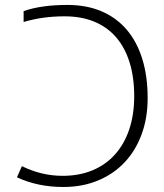

<svg xmlns="http://www.w3.org/2000/svg" viewBox="-20 -744 661 774"><path d="M232.4 -35.2Q299.3 -35.2 352.8 -57.4Q406.2 -79.6 443.6 -121.3Q481 -163.1 501 -222.4Q521 -281.7 521 -356.4Q521 -432.6 502.4 -492.4Q483.9 -552.2 448.2 -593.5Q412.6 -634.8 360.4 -656.5Q308.1 -678.2 240.2 -678.2Q151.4 -678.2 75.2 -655.3V-699.2Q146 -724.1 252 -724.1Q328.6 -724.1 388.7 -698.7Q448.7 -673.3 490.2 -625Q531.7 -576.7 553.5 -506.8Q575.2 -437 575.2 -348.6Q575.2 -267.6 550.5 -201.4Q525.9 -135.3 481.2 -88.4Q436.5 -41.5 374 -15.9Q311.5 9.8 235.4 9.8Q131.8 9.8 48.3 -29.3L68.4 -74.2Q147.5 -35.2 232.4 -35.2Z"/></svg>

Font: Zoram GWebM Light
Style: Regular
Weight: 300
Foundry: Ascender Corporation
Version: Version 1.000